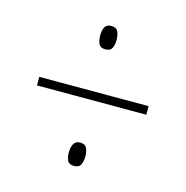

<svg xmlns="http://www.w3.org/2000/svg" viewBox="-73 -700 544 563"><g transform="rotate(15 199.5 -418.5)"><path d="M199 -560Q184 -560 179 -570.5Q174 -581 174 -596Q174 -610 179 -620.5Q184 -631 199 -631Q214 -631 219 -620.5Q224 -610 224 -595Q224 -580 219 -570Q214 -560 199 -560ZM33 -406V-432H365V-406ZM199 -206Q183 -206 178.5 -216.5Q174 -227 174 -240Q174 -257 180 -267Q186 -277 199 -277Q214 -277 219 -266.5Q224 -256 224 -242Q224 -227 219 -216.5Q214 -206 199 -206Z"/></g></svg>

Font: Noto Sans Malayalam UI ExtraCondensed Thin
Style: Regular
Weight: 100
Width: 2
Designer: Jelle Bosma - Monotype Design Team
Foundry: Monotype Imaging Inc.
Version: Version 2.104; ttfautohint (v1.8.4.7-5d5b)